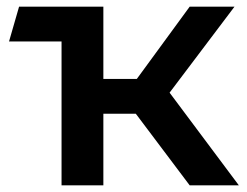

<svg xmlns="http://www.w3.org/2000/svg" viewBox="-20 -554 738 574"><path d="M386 -214 547 0H694L487 -277L681 -534H547L389 -318H289V-534H37L7 -430H164V0H289V-214Z"/></svg>

Font: Talent
Style: Bold
Weight: 600
Designer: Mike Powis
Version: Version 1.001;hotconv 1.0.109;makeotfexe 2.5.65596